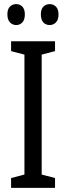

<svg xmlns="http://www.w3.org/2000/svg" viewBox="-20 -915 323 935"><path d="M248 0H34V-48L99 -65V-649L34 -666V-714H248V-666L183 -649V-65L248 -48ZM16 -845Q16 -871 28.5 -883Q41 -895 59 -895Q77 -895 89 -882.5Q101 -870 101 -845Q101 -819 89 -806Q77 -793 59 -793Q41 -793 28.5 -806Q16 -819 16 -845ZM179 -845Q179 -871 191.5 -883Q204 -895 222 -895Q240 -895 252.5 -882.5Q265 -870 265 -845Q265 -819 252.5 -806Q240 -793 222 -793Q203 -793 191 -806Q179 -819 179 -845Z"/></svg>

Font: Noto Sans Khmer ExtraCondensed
Style: Regular
Weight: 400
Width: 2
Designer: Danh Hong and the Monotype Design Team
Foundry: Monotype Imaging Inc.
Version: Version 2.004; ttfautohint (v1.8.4.7-5d5b)